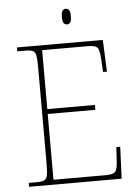

<svg xmlns="http://www.w3.org/2000/svg" viewBox="-59 -934 704 980"><g transform="rotate(-5 292.5 -444.5)"><path d="M50 0V-20H93Q118 -20 130 -26Q142 -32 145.5 -51Q149 -70 149 -108V-606Q149 -645 145.5 -663.5Q142 -682 130 -688Q118 -694 93 -694H50V-714H490L497 -551H477L473 -620Q471 -661 461 -675Q451 -689 412 -689H177V-387H421V-362H177V-25H446Q485 -25 495 -39Q505 -53 507 -94L511 -163H531L524 0ZM315 -809Q305 -809 298.5 -817Q292 -825 292 -849Q292 -872 298.5 -880.5Q305 -889 315 -889Q326 -889 332 -880.5Q338 -872 338 -849Q338 -825 332 -817Q326 -809 315 -809Z"/></g></svg>

Font: Noto Serif Tibetan Thin
Style: Regular
Weight: 250
Version: Version 2.103